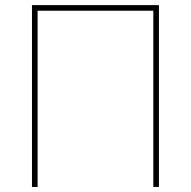

<svg xmlns="http://www.w3.org/2000/svg" viewBox="-20 -748 764 768"><path d="M615.7 -727.5V0H593.3V-705.1H130.4V0H107.9V-727.5Z"/></svg>

Font: Inter 17pt Thin
Style: Regular
Weight: 250
Version: Version 4.001;git-66647c0bb